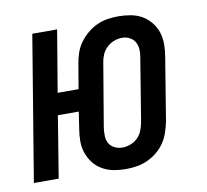

<svg xmlns="http://www.w3.org/2000/svg" viewBox="-65 -599 730 678"><g transform="rotate(-10 300.0 -260.0)"><path d="M334 8Q312 8 290.5 4Q269 0 250.5 -10.5Q232 -21 219 -37.5Q206 -54 199 -74Q192 -94 192 -116.5Q192 -139 196 -162L205 -221H130L94 0H5L91 -520H180L143 -299H218L233 -388Q236 -407 242.5 -426Q249 -445 261 -461.5Q273 -478 289 -491.5Q305 -505 323.5 -513.5Q342 -522 361.5 -525Q381 -528 400 -528Q423 -528 445 -524Q467 -520 485 -509.5Q503 -499 516.5 -482.5Q530 -466 536.5 -446Q543 -426 543 -403.5Q543 -381 539 -358L502 -132Q498 -113 491.5 -94Q485 -75 474 -58.5Q463 -42 446.5 -28.5Q430 -15 411 -6.5Q392 2 372.5 5Q353 8 334 8ZM335 -69Q349 -69 364 -74.5Q379 -80 390 -91Q401 -102 406.5 -116Q412 -130 415 -145L452 -371Q455 -386 454 -400.5Q453 -415 446.5 -426.5Q440 -438 427.5 -444.5Q415 -451 400 -451Q386 -451 371.5 -445.5Q357 -440 345.5 -429Q334 -418 328 -404Q322 -390 320 -375L282 -149Q280 -134 280.5 -119.5Q281 -105 287.5 -93.5Q294 -82 307 -75.5Q320 -69 335 -69Z"/></g></svg>

Font: Iosevka Medium Extended
Style: Italic
Weight: 500
Width: 7
Italic angle: -9°
Monospace: yes
Designer: Belleve Invis
Foundry: Belleve Invis
Version: Version 32.5.0; ttfautohint (v1.8.4)